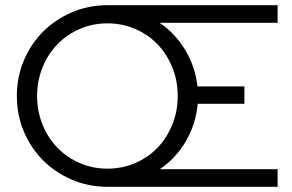

<svg xmlns="http://www.w3.org/2000/svg" viewBox="-20 -720 1125 740"><path d="M394 0Q321 0 257 -27.5Q193 -55 146 -102Q99 -149 72 -213Q45 -277 45 -350Q45 -423 72 -487Q99 -551 146 -598Q193 -645 257 -672.5Q321 -700 394 -700H1050V-632H595Q655 -592 694 -527Q733 -462 741 -387H922V-320H742Q735 -242 696.5 -176Q658 -110 596 -68H1050V0ZM394 -70Q451 -70 501 -91.5Q551 -113 587 -150.5Q623 -188 644 -239.5Q665 -291 665 -350Q665 -409 644 -460.5Q623 -512 587 -549.5Q551 -587 501 -608.5Q451 -630 394 -630Q337 -630 287.5 -608.5Q238 -587 201.5 -549.5Q165 -512 144 -460.5Q123 -409 123 -350Q123 -291 144 -239.5Q165 -188 201.5 -150.5Q238 -113 287.5 -91.5Q337 -70 394 -70Z"/></svg>

Font: Red Hat Display
Style: Regular
Weight: 400
Designer: Pentagram / MCKL
Foundry: Pentagram / MCKL
Version: Version 1.003; Red Hat Display